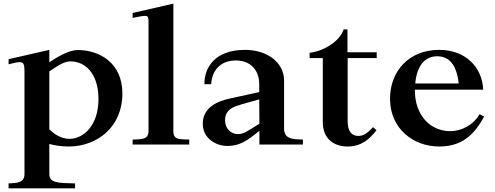

<svg xmlns="http://www.w3.org/2000/svg" viewBox="-20 -791 2709 1051"><path d="M27 -439C55 -446 74 -451 87 -451C109 -451 114 -438 114 -402V162C114 210 72 211 27 213V240H391V213C296 211 250 210 250 162V-3C280 5 315 11 356 11C512 11 650 -96 650 -279C650 -448 523 -517 406 -517C351 -517 282 -471 250 -450V-518L27 -467ZM250 -83V-400C303 -436 333 -455 366 -455C445 -455 519 -391 519 -248C519 -107 439 -31 361 -31C311 -31 274 -60 250 -83Z M929 -73V-771L706 -720V-693C740 -700 761 -704 774 -704C792 -704 793 -695 793 -669V-73C793 -25 751 -29 706 -27V0H1016V-27C961 -29 929 -25 929 -73Z M1399 -331V-287C1355 -278 1313 -267 1244 -253C1169 -238 1090 -202 1090 -114C1090 -31 1165 8 1224 8C1294 8 1334 -22 1400 -75V0H1638V-27C1591 -29 1535 -25 1535 -88V-350C1535 -449 1443 -518 1321 -518C1154 -518 1098 -419 1099 -330H1136C1140 -403 1184 -460 1271 -460C1356 -460 1399 -402 1399 -331ZM1212 -135C1212 -175 1237 -198 1275 -211C1307 -222 1346 -232 1399 -247L1400 -114C1330 -70 1314 -57 1281 -57C1250 -57 1212 -81 1212 -135Z M2041 -78 2022 -95C1986 -56 1966 -47 1941 -47C1905 -47 1883 -73 1883 -127V-473H2042V-505H1882V-630H1861C1840 -566 1754 -511 1675 -502V-473H1747V-122C1747 -33 1806 11 1882 11C1959 11 2003 -30 2041 -78Z M2115 -251C2115 -86 2243 11 2384 11C2503 11 2573 -47 2630 -153L2605 -166C2571 -106 2505 -73 2445 -73C2335 -73 2251 -160 2251 -297V-300H2625C2620 -425 2526 -518 2385 -518C2214 -518 2115 -397 2115 -251ZM2253 -334C2261 -426 2303 -483 2373 -483C2435 -483 2479 -442 2491 -334Z"/></svg>

Font: Ortica Linear
Style: Bold
Weight: 700
Designer: Benedetta Bovani
Foundry: Collletttivo
Version: Version 2.000;Glyphs 3.1.2 (3151)